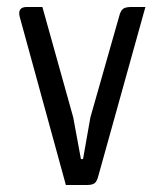

<svg xmlns="http://www.w3.org/2000/svg" viewBox="-20 -528 464 548"><path d="M261 -27Q257 -11 250.5 -5.5Q244 0 228 0H168L36 -481Q30 -508 56 -508H101L189 -193L211 -74H217L238 -193L320 -481Q324 -497 331 -502.5Q338 -508 354 -508H395Z"/></svg>

Font: Rationale
Style: Regular
Weight: 400
Designer: Cyreal (www.cyreal.org)
Foundry: Cyreal (www.cyreal.org)
Version: Version 1.011